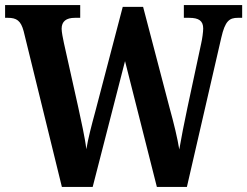

<svg xmlns="http://www.w3.org/2000/svg" viewBox="-20 -734 971 754"><path d="M73 -611 223 0H344L471 -494L596 0H714L849 -586C864 -652 881 -664 914 -664H931V-714H702V-664H723C761 -664 778 -652 778 -622C778 -609 774 -580 770 -563L716 -311C703 -250 692 -193 684 -147C677 -191 663 -249 645 -314L542 -707H462L354 -295C339 -240 327 -194 319 -148C314 -193 298 -262 287 -314L231 -565C227 -583 222 -609 222 -621C222 -650 240 -664 274 -664H295V-714H0V-664H11C45 -664 62 -653 73 -611Z"/></svg>

Font: Noto Serif Thai Condensed
Style: Bold
Weight: 700
Width: 3
Designer: Monotype Design Team
Foundry: Monotype Imaging Inc.
Version: Version 2.002